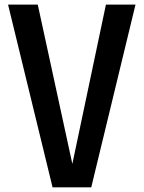

<svg xmlns="http://www.w3.org/2000/svg" viewBox="-20 -804 616 824"><path d="M561.5 -784.2 371.6 0H205.6L14.6 -784.2H142.1L290.5 -100.6L434.6 -784.2Z"/></svg>

Font: Decalotype Medium
Style: Regular
Weight: 500
Designer: Alfredo Marco Pradil
Foundry: Alfredo Marco Pradil
Version: Version 1.0